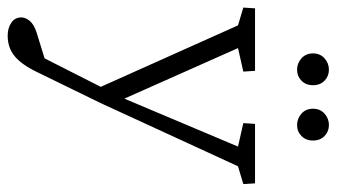

<svg xmlns="http://www.w3.org/2000/svg" viewBox="-208 -438 868 495"><g transform="rotate(90 225.5 -191.0)"><path d="M211.9 3.9 43.9 -371.1 -2 -384.8 0 -415H161.1L163.1 -384.8L102.5 -371.1L247.1 -45.9ZM451.2 -415 453.1 -384.8 407.2 -371.1 244.1 -16.6 165 145.5Q145.5 186.5 123.5 204.6Q101.6 222.7 70.3 222.7Q50.8 222.7 37.1 213.4Q23.4 204.1 23.4 187.5Q23.4 176.8 32.2 166Q41 155.3 61.5 148.4L140.6 124L105.5 173.8L209 -30.3L218.8 -44.9L356.4 -371.1L295.9 -384.8L297.9 -415ZM158.2 -523.4Q141.6 -523.4 128.9 -534.7Q116.2 -545.9 116.2 -564.5Q116.2 -583 128.9 -594.2Q141.6 -605.5 158.2 -605.5Q174.8 -605.5 186.5 -594.2Q198.2 -583 198.2 -564.5Q198.2 -545.9 186.5 -534.7Q174.8 -523.4 158.2 -523.4ZM300.8 -523.4Q284.2 -523.4 271.5 -534.7Q258.8 -545.9 258.8 -564.5Q258.8 -583 271.5 -594.2Q284.2 -605.5 300.8 -605.5Q317.4 -605.5 329.1 -594.2Q340.8 -583 340.8 -564.5Q340.8 -545.9 329.1 -534.7Q317.4 -523.4 300.8 -523.4Z"/></g></svg>

Font: Crimson Pro ExtraLight
Style: Regular
Weight: 250
Designer: Jacques Le Bailly
Foundry: Baron von Fonthausen
Version: Version 1.003